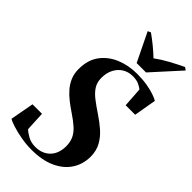

<svg xmlns="http://www.w3.org/2000/svg" viewBox="-302 -1059 1144 1144"><g transform="rotate(45 270.0 -487.0)"><path d="M224.5 11.5Q181.5 11.5 136.5 3.5Q91.5 -4.5 56.8 -15.5Q22 -26.5 10 -35.5L37.5 -184.5H117.5L123.5 -61.5Q137 -47.5 164.5 -32Q192 -16.5 228.5 -16.5Q257 -16.5 280.2 -25.5Q303.5 -34.5 320.5 -51.5Q337.5 -68.5 346.8 -92.8Q356 -117 356.5 -148Q356.5 -185 343.8 -212.2Q331 -239.5 304.5 -263.2Q278 -287 237.5 -314Q207.5 -334 180 -355.5Q152.5 -377 130.5 -402.5Q108.5 -428 95.8 -458.5Q83 -489 83 -526.5Q82.5 -603 119.5 -653.2Q156.5 -703.5 217.2 -728.8Q278 -754 350 -754Q396 -754 433.2 -747.8Q470.5 -741.5 497.2 -732.5Q524 -723.5 538.5 -714.5L514 -573H434L425.5 -697.5Q415 -706.5 394.5 -716.2Q374 -726 342 -726Q306 -726 277.8 -709Q249.5 -692 232.8 -660.5Q216 -629 216 -585.5Q216 -549.5 232.8 -522.5Q249.5 -495.5 281 -471Q312.5 -446.5 355.5 -418Q394 -392.5 427.8 -363Q461.5 -333.5 482.2 -296.2Q503 -259 503.5 -210Q503.5 -145.5 471 -95.5Q438.5 -45.5 376.2 -17Q314 11.5 224.5 11.5ZM302.5 -797 214.5 -978 233.5 -986.5Q266 -963.5 296.8 -938.2Q327.5 -913 353.5 -888Q390 -915 434.5 -939.2Q479 -963.5 523 -984.5L540.5 -972.5L381.5 -797Z"/></g></svg>

Font: Merriweather 144pt
Style: Bold Italic
Weight: 700
Italic angle: -7.8°
Version: Version 2.101